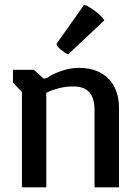

<svg xmlns="http://www.w3.org/2000/svg" viewBox="-20 -804 601 824"><path d="M74.2 -409.7 35.6 -449.2V-504.4H125.5L167.5 -466.3L181.6 -469.2Q185.1 -472.2 197.5 -479.5Q210 -486.8 228.3 -494.1Q246.6 -501.5 270 -507.1Q293.5 -512.7 319.3 -512.7Q360.4 -512.7 392.3 -500.5Q424.3 -488.3 446.3 -465.6Q468.3 -442.9 479.5 -411.1Q490.7 -379.4 490.7 -339.8V0H385.7V-329.6Q385.7 -382.8 363.5 -408Q341.3 -433.1 293 -433.1Q269 -433.1 248.5 -429Q228 -424.8 212.4 -419.4Q194.3 -413.6 178.7 -405.8V0H74.2ZM272.9 -570.8Q265.6 -573.7 257.6 -578.9Q249.5 -584 242.2 -589.8Q234.9 -595.7 229.5 -602.3Q224.1 -608.9 221.7 -614.7L341.3 -783.7Q350.1 -781.2 363.5 -773.2Q377 -765.1 390.1 -755.1Q403.3 -745.1 413.8 -734.6Q424.3 -724.1 427.7 -716.8L272.9 -570.8Z"/></svg>

Font: Basic
Style: Regular
Weight: 400
Designer: Magnus Gaarde
Foundry: Magnus Gaarde
Version: Version 1.003; ttfautohint (v1.1) -l 6 -r 16 -G 0 -x 16 -D l